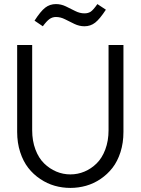

<svg xmlns="http://www.w3.org/2000/svg" viewBox="-20 -923 696 950"><path d="M64.9 -270V-700.2H139.2V-278.8Q139.2 -226.1 155.3 -183.3Q171.4 -140.6 198.5 -114.3Q225.6 -87.9 258.8 -74Q292 -60.1 328.1 -60.1Q364.7 -60.1 397.9 -74Q431.2 -87.9 458 -114.3Q484.9 -140.6 501 -183.3Q517.1 -226.1 517.1 -278.8V-700.2H590.8V-270Q590.8 -216.3 576.2 -170.4Q561.5 -124.5 536.4 -92.3Q511.2 -60.1 477.5 -37.4Q443.8 -14.6 406 -3.9Q368.2 6.8 328.1 6.8Q288.1 6.8 250.5 -3.9Q212.9 -14.6 179 -37.4Q145 -60.1 119.9 -92.3Q94.7 -124.5 79.8 -170.4Q64.9 -216.3 64.9 -270ZM191.9 -793 150.9 -820.8Q180.7 -867.2 203.6 -885Q226.6 -902.8 256.8 -902.8Q282.2 -902.8 305.9 -891.4Q329.6 -879.9 352.3 -868.4Q375 -856.9 397.9 -856.9Q416 -856.9 428.5 -865Q440.9 -873 461.9 -902.8L503.9 -875Q473.6 -828.6 450.7 -810.8Q427.7 -793 397.9 -793Q372.6 -793 348.6 -804.4Q324.7 -815.9 302.2 -827.4Q279.8 -838.9 256.8 -838.9Q239.3 -838.9 225.1 -828.9Q210.9 -818.8 191.9 -793Z"/></svg>

Font: LT Superior
Style: Regular
Weight: 400
Designer: Daniel Lyons
Foundry: LyonsType
Version: Version 1.000